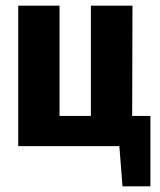

<svg xmlns="http://www.w3.org/2000/svg" viewBox="-20 -513 563 674"><path d="M508 -106V141H410L399 0H44V-493H189V-106H299V-493H445L444 -106Z"/></svg>

Font: exo2condensed_b
Style: Bold
Weight: 700
Width: 3
Designer: Natanael Gama
Version: Version 1.001;PS 001.001;hotconv 1.0.70;makeotf.lib2.5.58329